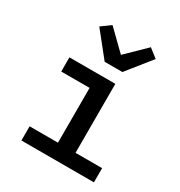

<svg xmlns="http://www.w3.org/2000/svg" viewBox="-183 -907 965 1032"><g transform="rotate(30 300.0 -391.0)"><path d="M101 -88H277V-428H101V-516H386V-88H551V0H101ZM277 -590 157 -740 215 -782 334 -666 453 -782 507 -740 387 -590Z"/></g></svg>

Font: IBM Plaex Mono Medium
Style: Regular
Weight: 500
Designer: Mike Abbink, Paul van der Laan, Pieter van Rosmalen
Foundry: Bold Monday
Version: Version 2.003